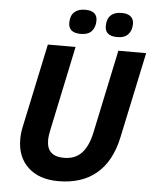

<svg xmlns="http://www.w3.org/2000/svg" viewBox="-61 -967 821 1028"><g transform="rotate(5 350.0 -453.5)"><path d="M700.2 -713.9H550.8L456.1 -266.1C445.6 -216.6 428.7 -179.4 405.3 -154.5C381.8 -129.6 350.1 -117.2 310.1 -117.2C248.5 -117.2 217.8 -146.2 217.8 -204.1C217.8 -220.7 220.5 -241 226.1 -265.1L320.8 -713.9H171.9L76.2 -263.2C71.3 -241.7 68.8 -219.2 68.8 -195.8C68.8 -132.6 88.6 -82.6 128.2 -45.7C167.7 -8.7 222 9.8 291 9.8C375 9.8 443.2 -12.2 495.6 -56.2C548 -100.1 583.5 -165.4 602.1 -252ZM472.2 -839.8C472.2 -804 494.1 -786.1 538.1 -786.1C564.5 -786.1 584.1 -793.2 596.9 -807.4C609.8 -821.5 616.2 -840.5 616.2 -864.3C616.2 -881.2 610.7 -894.2 599.6 -903.3C588.5 -912.4 572.4 -917 551.3 -917C525.9 -917 506.3 -910.5 492.7 -897.5C479 -884.4 472.2 -865.2 472.2 -839.8ZM275.9 -839.8C275.9 -804 297.9 -786.1 341.8 -786.1C368.5 -786.1 388.2 -793.2 400.9 -807.4C413.6 -821.5 419.9 -840.5 419.9 -864.3C419.9 -899.4 398.3 -917 355 -917C329.9 -917 310.5 -910.5 296.6 -897.5C282.8 -884.4 275.9 -865.2 275.9 -839.8Z"/></g></svg>

Font: OpenSans
Style: Bold Italic
Weight: 700
Italic angle: -12°
Foundry: Ascender Corporation
Version: Version 1.10; ttfautohint (v1.2) -l 8 -r 50 -G 200 -x 14 -D 